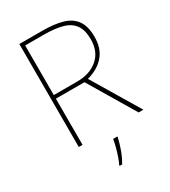

<svg xmlns="http://www.w3.org/2000/svg" viewBox="-222 -823 1022 1153"><g transform="rotate(-30 288.5 -246.5)"><path d="M262 -714Q345 -714 401.5 -697.5Q458 -681 487 -640Q516 -599 516 -525Q516 -446 473.5 -396.5Q431 -347 355 -327L551 0H518L327 -320H129V0H103V-714ZM257 -689H129V-345H292Q379 -345 434 -392Q489 -439 489 -524Q489 -588 463.5 -624Q438 -660 386.5 -674.5Q335 -689 257 -689ZM335 67Q326 106 311.5 146Q297 186 276 221H259V215Q267 200 277 171.5Q287 143 295 112.5Q303 82 306 61H335Z"/></g></svg>

Font: Noto Sans Tamil Thin
Style: Regular
Weight: 100
Designer: Jelle Bosma - Monotype Design Team
Foundry: Monotype Imaging Inc.
Version: Version 2.004; ttfautohint (v1.8.4.7-5d5b)